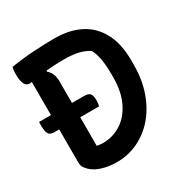

<svg xmlns="http://www.w3.org/2000/svg" viewBox="-166 -861 983 1012"><g transform="rotate(-30 325.0 -355.0)"><path d="M10 -379H82V-580Q72 -579 68 -579Q29 -579 29 -657Q29 -683 33 -700Q101 -711 168.5 -715.5Q236 -720 302 -720Q390 -720 455 -687Q520 -654 556.5 -586.5Q593 -519 593 -415V-393Q593 -300 566.5 -225.5Q540 -151 494 -98.5Q448 -46 388 -18Q328 10 260 10Q215 10 174 -2Q133 -14 108 -38Q92 -54 87 -64.5Q82 -75 82 -94V-292H51Q28 -292 18.5 -306Q9 -320 9 -365Q9 -369 9.5 -372.5Q10 -376 10 -379ZM210 -118Q217 -117 227 -115.5Q237 -114 246 -114Q307 -114 357 -146Q407 -178 436.5 -239.5Q466 -301 466 -389V-399Q466 -459 459.5 -496.5Q453 -534 438 -564Q408 -583 372.5 -591Q337 -599 287 -599Q256 -599 229.5 -597.5Q203 -596 180 -594L178 -588Q210 -562 210 -511V-379H284Q310 -379 319.5 -367.5Q329 -356 329 -327Q329 -319 328 -309.5Q327 -300 325 -292H210Z"/></g></svg>

Font: Recursive Sn Csl St SmB
Style: Regular
Weight: 600
Version: Version 1.079;hotconv 1.0.112;makeotfexe 2.5.65598; ttfautoh